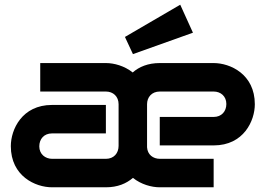

<svg xmlns="http://www.w3.org/2000/svg" viewBox="-20 -796 1130 816"><path d="M1063 -353C1063 -481 958 -528 888 -528H659C609 -528 571 -512 544 -488C509 -516 465 -528 430 -528H151V-407H430C461 -407 484 -386 484 -353V-176C484 -145 464 -121 430 -121H202C172 -121 147 -141 147 -174C147 -205 167 -229 201 -229H430V-350H201C73 -350 26 -245 26 -175C26 -47 131 0 201 0H430C480 0 517 -16 545 -40C580 -12 624 0 659 0H888V-121H660C630 -121 607 -139 605 -170V-175V-353C605 -383 625 -407 659 -407H888C918 -407 942 -387 942 -354C942 -323 922 -299 888 -299H659V-178H888C1016 -178 1063 -283 1063 -353ZM746 -776 511 -639 545 -566 800 -657Z"/></svg>

Font: Audiowide
Style: Regular
Weight: 400
Designer: Astigmatic (AOETI)
Foundry: Astigmatic (AOETI)
Version: Version 1.002